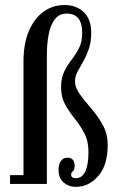

<svg xmlns="http://www.w3.org/2000/svg" viewBox="-20 -732 490 764"><path d="M282 11.5Q253.5 11.5 233.2 -5.8Q213 -23 213 -57Q213 -78.5 222.5 -91.5Q232 -104.5 248 -104.5Q277 -104.5 277 -71.5Q277 -56.5 270 -50.8Q263 -45 263 -37.5Q263 -23 281.5 -23Q332 -23 332 -129Q332 -171 315.5 -202Q299 -233 277.2 -260Q255.5 -287 239.2 -316.2Q223 -345.5 223 -384.5Q223 -422 235.5 -447.2Q248 -472.5 264.8 -494Q281.5 -515.5 294.2 -540.2Q307 -565 307 -601.5Q307 -678 245.5 -678Q215 -678 197.8 -654.8Q180.5 -631.5 173.5 -594Q166.5 -556.5 166.5 -513V0H20V-35H73.5V-488.5Q73.5 -556.5 94.2 -606.8Q115 -657 152 -684.5Q189 -712 236.5 -712Q284 -712 313.5 -683.5Q343 -655 343 -602Q343 -565 333.2 -536.8Q323.5 -508.5 310.8 -486.8Q298 -465 288.2 -446.2Q278.5 -427.5 278.5 -409.5Q278.5 -383 298 -356.5Q317.5 -330 343.2 -300.2Q369 -270.5 388.8 -235Q408.5 -199.5 408.5 -155Q408.5 -74 370.8 -31.2Q333 11.5 282 11.5Z"/></svg>

Font: Imbue 10pt Medium
Style: Regular
Weight: 500
Designer: Tyler Finck
Foundry: Etcetera Type Company
Version: Version 1.102; ttfautohint (v1.8.3)